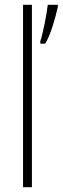

<svg xmlns="http://www.w3.org/2000/svg" viewBox="-20 -780 261 800"><path d="M113 0V-760H76V0ZM221 -751V-760H179C176 -727 157 -631 148 -609V-598H168C191 -633 212 -711 221 -751Z"/></svg>

Font: Noto Sans Gurmukhi Condensed ExtraLight
Style: Regular
Weight: 200
Width: 3
Designer: Jelle Bosma - Monotype Design Team
Foundry: Monotype Imaging Inc.
Version: Version 2.004